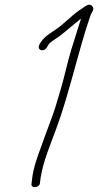

<svg xmlns="http://www.w3.org/2000/svg" viewBox="-20 -744 417 816"><path d="M147 -554C145 -549 144 -544 145 -540C148 -528 169 -526 178 -541L186 -554C189 -559 195 -565 206 -572C241 -594 264 -616 296 -642L322 -663L324 -664C322 -658 321 -652 318 -645C307 -609 295 -572 282 -530C266 -477 255 -422 239 -368L214 -284C196 -230 173 -173 155 -121C139 -78 122 -31 117 12L114 36C109 59 150 55 150 32L153 9C165 -63 195 -131 219 -197C274 -344 312 -526 364 -677C370 -694 384 -703 372 -718C360 -733 342 -717 329 -708C296 -688 279 -668 247 -642C224 -622 217 -619 191 -601C174 -590 163 -578 155 -567Z"/></svg>

Font: Stray Cat
Style: SuCnObl
Weight: 400
Version: Version 1.0